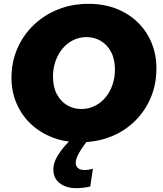

<svg xmlns="http://www.w3.org/2000/svg" viewBox="-20 -732 850 1004"><path d="M379 252Q327 252 293 226.5Q259 201 259 154Q259 121 278.5 87.5Q298 54 325.5 24Q353 -6 378.5 -28.5Q404 -51 416 -62L469 -36Q463 -30 448.5 -11.5Q434 7 417 30.5Q400 54 388 78Q376 102 376 120Q376 136 387.5 146.5Q399 157 421 157Q445 157 466 150L452 243Q438 247 416.5 249.5Q395 252 379 252ZM398 12Q318 12 252.5 -14Q187 -40 139.5 -85.5Q92 -131 66 -192.5Q40 -254 40 -324Q40 -408 71 -479Q102 -550 157.5 -602.5Q213 -655 285.5 -683.5Q358 -712 442 -712Q524 -712 589.5 -686Q655 -660 701.5 -614Q748 -568 773 -507Q798 -446 798 -375Q798 -291 768 -220.5Q738 -150 684 -97.5Q630 -45 557 -16.5Q484 12 398 12ZM405 -162Q444 -162 476.5 -178.5Q509 -195 532.5 -223.5Q556 -252 568.5 -289.5Q581 -327 581 -368Q581 -423 560.5 -461Q540 -499 506.5 -518.5Q473 -538 433 -538Q394 -538 361.5 -521.5Q329 -505 305.5 -476Q282 -447 269.5 -410Q257 -373 257 -332Q257 -277 277.5 -239Q298 -201 331.5 -181.5Q365 -162 405 -162Z"/></svg>

Font: MuseoModerno Black
Style: Italic
Weight: 900
Italic angle: -9°
Designer: Pablo Cosgaya, Héctor Gatti, Marcela Romero, and the Authors of The MuseoModerno Project.
Foundry: Omnibus-Type Team
Version: Version 1.003